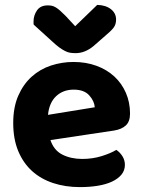

<svg xmlns="http://www.w3.org/2000/svg" viewBox="-20 -749 583 784"><path d="M186 -177Q200 -135 235 -117.5Q270 -100 316 -100Q358 -100 395 -111.5Q432 -123 455 -137Q470 -127 480 -111Q490 -95 490 -76Q490 -53 476 -36Q462 -19 437.5 -7.5Q413 4 379.5 9.5Q346 15 306 15Q247 15 197 -1.5Q147 -18 111 -50.5Q75 -83 54.5 -132Q34 -181 34 -247Q34 -311 54.5 -358Q75 -405 109.5 -436Q144 -467 188.5 -481.5Q233 -496 280 -496Q331 -496 373.5 -480.5Q416 -465 446.5 -437Q477 -409 494 -370Q511 -331 511 -285Q511 -253 494 -237Q477 -221 446 -216ZM176 -280 367 -311Q365 -337 344 -360Q323 -383 281 -383Q238 -383 209.5 -356.5Q181 -330 176 -280ZM287 -642 377 -729Q412 -728 433 -711.5Q454 -695 454 -669Q454 -649 443.5 -635.5Q433 -622 410 -603L362 -561Q327 -532 289 -532Q277 -532 267 -533.5Q257 -535 246 -540.5Q235 -546 222.5 -555Q210 -564 194 -579L118 -648Q117 -650 117 -654Q117 -658 117 -662Q117 -686 131 -706.5Q145 -727 175 -727Q184 -727 191.5 -725.5Q199 -724 207.5 -719Q216 -714 225.5 -705.5Q235 -697 248 -684Z"/></svg>

Font: Baloo 2 Latin
Style: Bold
Weight: 400
Designer: Sarang Kulkarni and Ek Type
Foundry: Ek Type
Version: Version 1.001